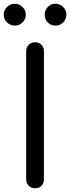

<svg xmlns="http://www.w3.org/2000/svg" viewBox="-40 -1007 375 1027"><path d="M148 0Q127 0 113.5 -13.5Q100 -27 100 -48V-733Q100 -754 113.5 -767.5Q127 -781 148 -781Q169 -781 182 -767.5Q195 -754 195 -733V-48Q195 -27 182 -13.5Q169 0 148 0ZM39 -870Q15 -870 -2.5 -887Q-20 -904 -20 -929Q-20 -952 -2.5 -969.5Q15 -987 39 -987Q63 -987 80.5 -969.5Q98 -952 98 -929Q98 -904 80.5 -887Q63 -870 39 -870ZM257 -870Q232 -870 215.5 -887Q199 -904 199 -929Q199 -952 215.5 -969.5Q232 -987 257 -987Q281 -987 298 -969.5Q315 -952 315 -929Q315 -904 298 -887Q281 -870 257 -870Z"/></svg>

Font: Comfortaa SemiBold
Style: Regular
Weight: 600
Designer: Johan Aakerlund
Foundry: Johan Aakerlund
Version: Version 3.104; ttfautohint (v1.8.1.43-b0c9)